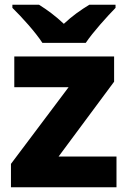

<svg xmlns="http://www.w3.org/2000/svg" viewBox="-20 -786 537 806"><path d="M158 -606H340C370 -651 430 -717 465 -753V-766H355C320 -745 283 -719 248 -686C213 -719 179 -744 144 -766H32V-753C70 -716 129 -651 158 -606ZM469 0V-129H226L459 -443V-549H40V-420H268L26 -98V0Z"/></svg>

Font: Noto Sans Arabic ExtBd
Style: Regular
Weight: 800
Designer: Monotype Design Team, Nadine Chahine, Nizar Qandah and Khaled Hosny
Foundry: Monotype Imaging Inc.
Version: Version 2.012